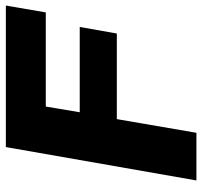

<svg xmlns="http://www.w3.org/2000/svg" viewBox="-38 -670 708 673"><g transform="rotate(-90 316.5 -334.0)"><path d="M187 0 235 -279H535L558 -409H259L279 -528H609L633 -668H137L20 0Z"/></g></svg>

Font: Celebes ExtraBold
Style: Italic
Weight: 800
Italic angle: -10°
Designer: Anugrah Pasau
Foundry: Lafontype
Version: Version 1.000